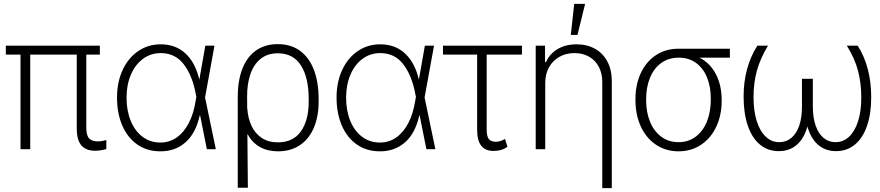

<svg xmlns="http://www.w3.org/2000/svg" viewBox="-20 -764 4506 983"><path d="M491.2 -484.4H421.9V-110.4Q421.9 -70.3 436.3 -55.2Q450.7 -40 480.5 -40Q499 -40 524.4 -46.9V-1Q494.6 7.8 466.8 7.8Q420.4 7.8 396.7 -19.5Q373 -46.9 373 -106.4V-484.4H134.8V0H85V-484.4H9.8V-530.3H491.2Z M579.1 -264.6Q579.1 -343.3 607.7 -405.3Q636.2 -467.3 687.3 -502.2Q738.3 -537.1 802.7 -537.1Q879.9 -537.1 930.4 -489.5Q981 -441.9 1000.5 -356L1031.2 -530.3H1078.1L1029.8 -265.1L1085 0H1039.1L1004.4 -173.8H1002.9Q981.9 -80.1 928.5 -34.2Q875 11.7 799.8 10.7Q733.4 10.7 683.3 -23.9Q633.3 -58.6 606.2 -121.1Q579.1 -183.6 579.1 -264.6ZM800.8 -34.2Q847.7 -34.2 884.8 -60.3Q921.9 -86.4 946.5 -134Q971.2 -181.6 981.4 -246.1L985.4 -268.1L982.4 -282.2Q965.3 -376 921.4 -434.1Q877.4 -492.2 802.7 -492.2Q752 -492.2 712.2 -462.9Q672.4 -433.6 650.1 -381.6Q627.9 -329.6 627.9 -263.7Q627.9 -197.3 649.4 -145Q670.9 -92.8 710.2 -63.5Q749.5 -34.2 800.8 -34.2Z M1402.3 -538.1Q1469.2 -538.1 1516.1 -503.9Q1563 -469.7 1587.2 -406.2Q1611.3 -342.8 1611.3 -255.9V-243.2Q1611.3 -167.5 1586.9 -110.1Q1562.5 -52.7 1515.6 -21Q1468.8 10.7 1403.3 10.7Q1295.9 10.7 1246.6 -78.1L1249 197.3H1197.3V-266.6Q1197.3 -353 1221.7 -414.1Q1246.1 -475.1 1292.2 -506.6Q1338.4 -538.1 1402.3 -538.1ZM1245.6 -207.5 1246.1 -208Q1249.5 -159.2 1267.6 -120.1Q1285.6 -81.1 1319.6 -58.1Q1353.5 -35.2 1402.3 -35.2Q1481 -35.2 1520.8 -91.8Q1560.5 -148.4 1560.5 -243.2V-255.9Q1560.5 -366.2 1521 -428.7Q1481.4 -491.2 1402.3 -491.2Q1349.6 -491.2 1314.2 -462.6Q1278.8 -434.1 1261.7 -383.5Q1244.6 -333 1245.1 -267.6Z M1703.1 -264.6Q1703.1 -343.3 1731.7 -405.3Q1760.3 -467.3 1811.3 -502.2Q1862.3 -537.1 1926.8 -537.1Q2003.9 -537.1 2054.4 -489.5Q2105 -441.9 2124.5 -356L2155.3 -530.3H2202.1L2153.8 -265.1L2209 0H2163.1L2128.4 -173.8H2127Q2106 -80.1 2052.5 -34.2Q1999 11.7 1923.8 10.7Q1857.4 10.7 1807.4 -23.9Q1757.3 -58.6 1730.2 -121.1Q1703.1 -183.6 1703.1 -264.6ZM1924.8 -34.2Q1971.7 -34.2 2008.8 -60.3Q2045.9 -86.4 2070.6 -134Q2095.2 -181.6 2105.5 -246.1L2109.4 -268.1L2106.4 -282.2Q2089.4 -376 2045.4 -434.1Q2001.5 -492.2 1926.8 -492.2Q1876 -492.2 1836.2 -462.9Q1796.4 -433.6 1774.2 -381.6Q1752 -329.6 1752 -263.7Q1752 -197.3 1773.4 -145Q1794.9 -92.8 1834.2 -63.5Q1873.5 -34.2 1924.8 -34.2Z M2652.3 -484.4H2471.7V-101.6Q2471.7 -64 2483.6 -51Q2495.6 -38.1 2518.6 -38.1Q2530.3 -38.1 2542.7 -42.2Q2555.2 -46.4 2565.4 -52.7L2578.1 -12.7Q2561 -0.5 2543.5 4.2Q2525.9 8.8 2506.8 8.8Q2465.3 8.8 2444.1 -17.6Q2422.9 -43.9 2422.9 -98.6V-484.4H2248V-530.3H2652.3Z M2771.5 0H2722.7V-530.3H2770.5V-446.3H2775.4Q2793.9 -488.3 2834.7 -512.7Q2875.5 -537.1 2931.6 -537.1Q2985.4 -537.1 3026.1 -514.4Q3066.9 -491.7 3089.6 -449Q3112.3 -406.2 3112.3 -347.7V199.2H3063.5V-344.7Q3063.5 -388.7 3045.7 -422.1Q3027.8 -455.6 2995.6 -473.9Q2963.4 -492.2 2920.9 -492.2Q2877.9 -492.2 2844 -473.1Q2810.1 -454.1 2790.8 -419.4Q2771.5 -384.8 2771.5 -339.8ZM2919.9 -744.1H2975.6L2936.5 -585H2902.3Z M3454.1 -514.6H3716.8V-468.8H3561.5Q3616.2 -440.4 3645.5 -383.8Q3674.8 -327.1 3674.8 -252V-247.1Q3674.8 -174.8 3647.5 -116Q3620.1 -57.1 3569.8 -23.2Q3519.5 10.7 3454.1 10.7Q3388.7 10.7 3338.4 -23.2Q3288.1 -57.1 3260.7 -116.7Q3233.4 -176.3 3233.4 -251V-256.8Q3233.4 -330.6 3260.5 -389.2Q3287.6 -447.8 3337.6 -481.2Q3387.7 -514.6 3454.1 -514.6ZM3454.1 -36.1Q3504.9 -36.1 3542.2 -64.5Q3579.6 -92.8 3599.4 -142.1Q3619.1 -191.4 3619.1 -253.9V-259.8Q3619.1 -319.3 3600.1 -366.7Q3581.1 -414.1 3544.2 -441.4Q3507.3 -468.8 3455.1 -468.8Q3402.8 -468.8 3365 -441.2Q3327.1 -413.6 3307.6 -365.2Q3288.1 -316.9 3288.1 -256.8V-251Q3288.1 -189.5 3308.1 -140.6Q3328.1 -91.8 3365.7 -64Q3403.3 -36.1 3454.1 -36.1Z M3837.9 -267.6Q3837.9 -196.8 3854.2 -144.5Q3870.6 -92.3 3900.4 -64.2Q3930.2 -36.1 3969.7 -36.1Q4005.4 -36.1 4031.5 -57.9Q4057.6 -79.6 4071.8 -120.6Q4085.9 -161.6 4085.9 -217.8V-360.4H4141.6V-217.8Q4141.6 -161.6 4156 -120.6Q4170.4 -79.6 4196.5 -57.9Q4222.7 -36.1 4257.8 -36.1Q4296.9 -36.1 4326.7 -63.7Q4356.4 -91.3 4373 -142.6Q4389.6 -193.8 4389.6 -263.7Q4389.6 -337.9 4373 -401.4Q4356.4 -464.8 4315.4 -530.3H4371.1Q4440.4 -421.4 4440.4 -265.6Q4440.4 -180.7 4418.7 -118.7Q4397 -56.6 4356.4 -23.4Q4315.9 9.8 4260.7 9.8Q4206.1 9.8 4168.7 -22.5Q4131.3 -54.7 4113.8 -116.2Q4096.7 -54.7 4059.3 -22.5Q4022 9.8 3966.8 9.8Q3911.1 9.8 3870.6 -23.9Q3830.1 -57.6 3808.6 -120.6Q3787.1 -183.6 3787.1 -269.5Q3787.1 -418.9 3857.4 -530.3H3912.1Q3872.1 -464.4 3855 -401.6Q3837.9 -338.9 3837.9 -267.6Z"/></svg>

Font: Pretendard JP ExtraLight
Style: Regular
Weight: 200
Designer: Base glyphs from Inter by Rasmus Andersson; Hangeul glyphs from Noto Sans CJK(Source Han Sans) by Jang Soo-young and Kan
Foundry: Kil Hyung-jin
Version: Version 1.309